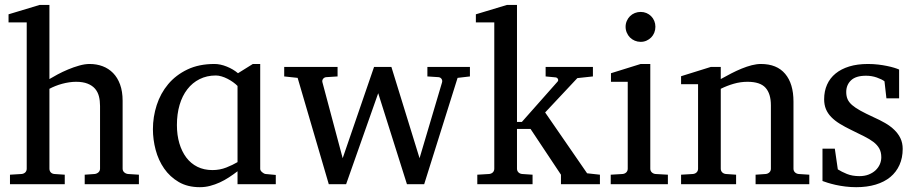

<svg xmlns="http://www.w3.org/2000/svg" viewBox="-20 -757 3764 789"><path d="M328.1 0V-39.1L369.1 -42Q377.9 -43 384.5 -48.8Q391.1 -54.7 391.1 -64V-321.8Q391.1 -343.3 386.5 -361.3Q381.8 -379.4 370.4 -392.6Q358.9 -405.8 339.8 -413.3Q320.8 -420.9 292 -420.9Q278.8 -420.9 264.2 -418.7Q249.5 -416.5 235.1 -412.6Q220.7 -408.7 207.3 -403.3Q193.8 -397.9 183.1 -392.1V-64Q183.1 -54.7 188.5 -48.8Q193.8 -43 203.1 -42L246.1 -39.1V0H21V-39.1L68.8 -42Q78.1 -43 84 -48.8Q89.8 -54.7 89.8 -64V-665H15.1V-698.2L143.1 -736.8H183.1V-432.1Q196.8 -440.4 216.8 -451.2Q236.8 -461.9 259.5 -471.4Q282.2 -481 305.4 -487.5Q328.6 -494.1 348.1 -494.1Q377 -494.1 401.6 -484.9Q426.3 -475.6 444.6 -457Q462.9 -438.5 473.4 -409.9Q483.9 -381.3 483.9 -342.8V-64Q483.9 -54.7 490.5 -48.8Q497.1 -43 505.9 -42L550.8 -39.1V0Z M956.1 0V-53.2Q939 -40 920.7 -28.1Q902.3 -16.1 883.1 -7.3Q863.8 1.5 843.5 6.8Q823.2 12.2 801.3 12.2Q751 12.2 714.6 -9Q678.2 -30.3 654.5 -64.5Q630.9 -98.6 619.6 -141.1Q608.4 -183.6 608.4 -226.1Q608.4 -276.9 624 -325.2Q639.6 -373.5 671.1 -411.1Q702.6 -448.7 750 -471.4Q797.4 -494.1 861.3 -494.1Q885.3 -494.1 911.9 -483.4Q938.5 -472.7 958 -456.1L1019 -494.1H1049.3V-63Q1049.3 -56.2 1056.9 -49.6Q1064.5 -43 1071.3 -42L1113.3 -38.1V0ZM956.1 -403.8Q948.7 -411.6 937.7 -419.4Q926.8 -427.2 914.8 -433.3Q902.8 -439.5 890.4 -443.1Q877.9 -446.8 867.2 -446.8Q830.1 -446.8 800.3 -431.9Q770.5 -417 749.8 -390.1Q729 -363.3 718 -325.9Q707 -288.6 707 -243.2Q707 -202.1 717 -168.2Q727.1 -134.3 745.6 -109.6Q764.2 -85 791.3 -71.5Q818.4 -58.1 853 -58.1Q883.3 -58.1 909.9 -68.6Q936.5 -79.1 956.1 -90.8Z M1860.4 -437 1723.1 0H1652.3L1534.2 -374L1402.3 0H1331.1L1203.1 -437L1147.9 -442.9V-481.9H1367.2V-442.9L1320.3 -439.9Q1312 -439 1307.4 -432.6Q1302.7 -426.3 1305.2 -418L1388.2 -106.9L1517.1 -481.9H1588.4L1704.1 -106.9L1796.4 -418Q1798.8 -425.8 1794.7 -432.4Q1790.5 -439 1782.2 -439.9L1736.3 -442.9V-481.9H1911.1V-442.9Z M2285.2 0V-39.1L2160.2 -227.1H2104.5V-64Q2104.5 -54.7 2110.4 -48.8Q2116.2 -43 2125.5 -42L2168.5 -39.1V0H1941.4V-39.1L1990.2 -42Q1999.5 -43 2005.4 -48.8Q2011.2 -54.7 2011.2 -64V-665H1935.5V-698.2L2063.5 -736.8H2104.5V-255.9H2124.5L2271.5 -421.9Q2275.4 -426.8 2272.7 -432.4Q2270 -438 2263.2 -439L2222.2 -442.9V-481.9H2416.5V-442.9L2352.5 -436L2220.2 -294.9L2392.6 -44.9L2445.3 -39.1V0Z M2673.3 -647Q2673.3 -634.3 2668.7 -622.8Q2664.1 -611.3 2655.8 -603Q2647.5 -594.7 2636.5 -589.8Q2625.5 -585 2612.8 -585Q2600.1 -585 2588.6 -589.8Q2577.1 -594.7 2568.8 -603Q2560.5 -611.3 2555.7 -622.8Q2550.8 -634.3 2550.8 -647Q2550.8 -659.7 2555.7 -670.9Q2560.5 -682.1 2568.8 -690.4Q2577.1 -698.7 2588.6 -703.4Q2600.1 -708 2612.8 -708Q2625.5 -708 2636.5 -703.4Q2647.5 -698.7 2655.8 -690.4Q2664.1 -682.1 2668.7 -670.9Q2673.3 -659.7 2673.3 -647ZM2489.7 0V-39.1L2538.6 -42Q2547.9 -43 2553.7 -48.8Q2559.6 -54.7 2559.6 -64V-420.9H2490.7V-456.1L2612.8 -494.1H2652.3V-64Q2652.3 -54.7 2658.4 -48.8Q2664.6 -43 2673.3 -42L2724.6 -39.1V0Z M3085 0V-39.1L3127 -42Q3135.7 -43 3141.8 -48.8Q3147.9 -54.7 3147.9 -64V-324.2Q3147.9 -371.6 3126 -396.2Q3104 -420.9 3051.8 -420.9Q3022.9 -420.9 2995.1 -412.8Q2967.3 -404.8 2941.9 -392.1V-64Q2941.9 -54.7 2947.8 -48.8Q2953.6 -43 2962.9 -42L3004.9 -39.1V0H2778.8V-39.1L2827.6 -42Q2836.9 -43 2842.8 -48.8Q2848.6 -54.7 2848.6 -64V-411.1H2778.8V-443.8L2900.9 -481.9H2941.9V-432.1Q2962.9 -443.8 2984.6 -455.1Q3006.3 -466.3 3027.8 -475.1Q3049.3 -483.9 3069.3 -489Q3089.4 -494.1 3106.9 -494.1Q3172.4 -494.1 3206.5 -453.6Q3240.7 -413.1 3240.7 -339.8V-64Q3240.7 -54.7 3246.8 -48.8Q3252.9 -43 3261.7 -42L3305.7 -39.1V0Z M3689.5 -145Q3689.5 -108.4 3676.3 -79.1Q3663.1 -49.8 3638.7 -29.5Q3614.3 -9.3 3578.6 1.5Q3543 12.2 3498.5 12.2Q3475.6 12.2 3453.9 9.5Q3432.1 6.8 3413.8 2.7Q3395.5 -1.5 3381.3 -5.9Q3367.2 -10.3 3359.9 -13.2V-146H3410.6L3422.9 -61Q3438 -51.3 3460.2 -42.2Q3482.4 -33.2 3511.7 -33.2Q3533.2 -33.2 3549.8 -39.8Q3566.4 -46.4 3577.9 -57.1Q3589.4 -67.9 3595.5 -81.8Q3601.6 -95.7 3601.6 -110.8Q3601.6 -131.8 3593.3 -146.7Q3585 -161.6 3569.3 -173.6Q3553.7 -185.5 3531 -196.8Q3508.3 -208 3479.5 -222.2Q3452.1 -235.4 3431.2 -248.3Q3410.2 -261.2 3395.8 -276.1Q3381.3 -291 3374 -308.8Q3366.7 -326.7 3366.7 -349.1Q3366.7 -382.3 3378.7 -409.2Q3390.6 -436 3413.6 -454.8Q3436.5 -473.6 3470 -483.9Q3503.4 -494.1 3546.9 -494.1Q3568.8 -494.1 3588.9 -491.7Q3608.9 -489.3 3625.5 -485.8Q3642.1 -482.4 3654.8 -478.5Q3667.5 -474.6 3674.8 -471.2V-353H3622.6L3614.7 -422.9Q3604 -431.2 3583 -438.5Q3562 -445.8 3538.6 -445.8Q3497.1 -445.8 3477.3 -427Q3457.5 -408.2 3457.5 -378.9Q3457.5 -361.8 3463.1 -349.1Q3468.8 -336.4 3481.7 -325.2Q3494.6 -314 3515.9 -302.2Q3537.1 -290.5 3568.8 -275.9Q3595.2 -264.2 3617.2 -251.5Q3639.2 -238.8 3655.3 -223.1Q3671.4 -207.5 3680.4 -188.5Q3689.5 -169.4 3689.5 -145Z"/></svg>

Font: Tagmukay Beta
Style: Regular
Weight: 400
Designer: Peter Martin
Foundry: SIL International
Version: Version 2.000; dev 82b92eM